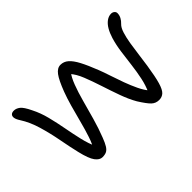

<svg xmlns="http://www.w3.org/2000/svg" viewBox="-83 -752 1023 1023"><g transform="rotate(-45 428.5 -240.0)"><path d="M223 15Q202 15 184 -9Q166 -33 151 -97Q139 -148 127.5 -209.5Q116 -271 98.5 -330.5Q81 -390 52 -435Q39 -455 37.5 -468Q36 -481 43 -488Q50 -495 64 -495Q81 -495 97.5 -482.5Q114 -470 135 -426Q156 -385 168.5 -335.5Q181 -286 190.5 -234.5Q200 -183 211 -136Q222 -89 239 -53L219 -50Q234 -73 247.5 -113.5Q261 -154 273.5 -202.5Q286 -251 299 -297Q312 -343 325 -377Q349 -440 368.5 -466Q388 -492 412 -492Q437 -492 456.5 -475Q476 -458 495 -422Q514 -386 537 -327Q548 -299 560 -262Q572 -225 586 -187Q600 -149 616 -115.5Q632 -82 651 -60L639 -56Q656 -92 665 -135Q674 -178 679.5 -223Q685 -268 691 -312.5Q697 -357 709 -397Q718 -426 730.5 -447.5Q743 -469 760 -481.5Q777 -494 796 -494Q803 -494 809 -491Q815 -488 818.5 -483Q822 -478 822 -472Q822 -456 814.5 -442Q807 -428 795 -417Q781 -404 772 -375.5Q763 -347 757 -310Q751 -273 746 -233.5Q741 -194 736 -161Q725 -89 714 -51.5Q703 -14 688.5 -0.5Q674 13 652 13Q627 13 609.5 -3.5Q592 -20 563 -66Q541 -104 523 -154Q505 -204 488 -256.5Q471 -309 453.5 -353Q436 -397 413 -422L426 -428Q407 -404 391.5 -363Q376 -322 362 -270.5Q348 -219 332.5 -164Q317 -109 297 -58Q286 -29 276 -13Q266 3 254 9Q242 15 223 15Z"/></g></svg>

Font: Shantell Sans Light
Style: Regular
Weight: 300
Designer: Stephen Nixon, Anya Danilova, Shantell Martin
Foundry: Arrow Type
Version: Version 1.011;[c5ecc13dd]